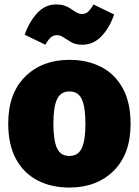

<svg xmlns="http://www.w3.org/2000/svg" viewBox="-20 -823 624 863"><path d="M292 20Q211 20 149 -12Q87 -44 52 -108Q17 -172 17 -268Q17 -403 93 -478.5Q169 -554 292 -554Q373 -554 435 -522Q497 -490 532 -426Q567 -362 567 -266Q567 -131 491 -55.5Q415 20 292 20ZM292 -122Q331 -122 347.5 -157Q364 -192 364 -266Q364 -341 348 -376.5Q332 -412 292 -412Q253 -412 236.5 -377Q220 -342 220 -268Q220 -193 236 -157.5Q252 -122 292 -122ZM350 -622Q330 -622 315 -627Q300 -632 283 -644Q266 -655 257 -660Q248 -665 237 -665Q220 -665 208.5 -655Q197 -645 184 -622L91 -667Q111 -725 147 -764Q183 -803 232 -803Q253 -803 269 -798Q285 -793 302 -781Q319 -769 328.5 -764.5Q338 -760 348 -760Q364 -760 375.5 -770Q387 -780 400 -803L493 -758Q473 -699 436.5 -660.5Q400 -622 350 -622Z"/></svg>

Font: Trujillo Black
Style: Regular
Weight: 900
Designer: Fira Sans original fonts by bBox Type GmbH, Carrois Corporate GbR, & Edenspiekermann AG / Changes by Cristiano Sobral
Foundry: Fira Sans original fonts by bBox Type GmbH, Carrois Corporate GbR, & Edenspiekermann AG / Changes by Cristiano Sobral
Version: Version 4.301;July 28, 2020;FontCreator 13.0.0.2655 64-bit